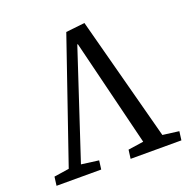

<svg xmlns="http://www.w3.org/2000/svg" viewBox="-126 -825 924 945"><g transform="rotate(-20 336.0 -353.0)"><path d="M12 0 18 -46 97 -58 316 -695 415 -706 587 -57 672 -46 666 0H400L406 -46L487 -58L349 -619H346L161 -58L252 -46L246 0Z"/></g></svg>

Font: Literata 12pt
Style: Italic
Weight: 400
Italic angle: -2°
Designer: Latin by Veronika Burian and Jose Scaglione. Greek by Irene Vlachou. Cyrillic by Vera Evstafieva
Foundry: TypeTogether
Version: Version 3.002